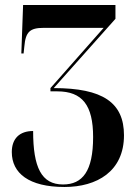

<svg xmlns="http://www.w3.org/2000/svg" viewBox="-20 -734 541 765"><path d="M237 11C366 11 474 -51 474 -195C474 -325 390 -383 194 -383L440 -659V-714H72L65 -521H74L77 -549C82 -607 99 -623 154 -623H393L181 -383V-370H208C308 -370 351 -315 351 -188C351 -52 309 1 231 1C145 1 112 -67 112 -212C58 -212 27 -182 27 -128C27 -44 95 11 237 11Z"/></svg>

Font: Noto Serif Display ExtraCondensed
Style: Bold
Weight: 700
Width: 2
Designer: Monotype Design Team
Foundry: Monotype Imaging Inc.
Version: Version 2.009